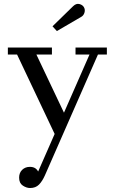

<svg xmlns="http://www.w3.org/2000/svg" viewBox="-20 -705 581 989"><path d="M399 -618.5 273 -545 250.5 -569.5 356.5 -673Q372.5 -688.5 389 -684.2Q405.5 -680 412.5 -667.5Q419.5 -655 415.2 -640.2Q411 -625.5 399 -618.5ZM247.5 -424H167.5L309.5 -124.5L441 -424H369V-460H530.5V-424H484.5L211.5 198Q198 228.5 180.8 246Q163.5 263.5 135 263.5Q116.5 263.5 97.5 251Q78.5 238.5 78.5 210Q78.5 185 94.2 169.8Q110 154.5 134 154.5Q164 154.5 176.5 178.5L261.5 -15L68 -424H20.5V-460H247.5Z"/></svg>

Font: Bodoni* 06pt
Style: Regular
Weight: 400
Version: Version 2.3